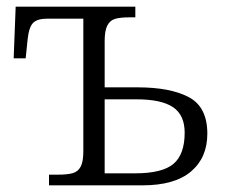

<svg xmlns="http://www.w3.org/2000/svg" viewBox="-20 -556 698 576"><path d="M127 -32H152Q182 -32 198 -36.5Q214 -41 222 -56Q230 -71 230 -102V-500H122Q92 -500 79.5 -487.5Q67 -475 63 -439L57 -381H21L27 -536H386V-504H369Q341 -504 325.5 -499.5Q310 -495 302 -479.5Q294 -464 294 -433V-294H392Q491 -294 546.5 -264.5Q602 -235 602 -155Q602 -83 553 -41.5Q504 0 408 0H127ZM385 -36Q467 -36 500.5 -64.5Q534 -93 534 -158Q534 -211 499 -234.5Q464 -258 390 -258H294V-36Z"/></svg>

Font: Noto Serif Light
Style: Regular
Weight: 300
Designer: Monotype Design Team
Foundry: Monotype Imaging Inc.
Version: Version 1.001